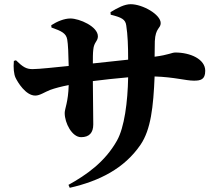

<svg xmlns="http://www.w3.org/2000/svg" viewBox="-20 -827 1040 914"><path d="M46 -537C43 -504 46 -474 54 -457C64 -436 102 -372 148 -372C170 -372 193 -389 219 -399C241 -407 271 -415 307 -422C305 -341 288 -310 288 -289C288 -241 323 -174 366 -174C405 -174 424 -195 424 -235L422 -441C469 -447 532 -454 590 -459C588 -341 572 -220 537 -158C480 -56 391 6 306 53L312 67C453 35 572 -25 649 -138C698 -210 710 -317 716 -463C810 -460 864 -443 903 -443C935 -443 957 -448 957 -490C957 -546 885 -577 815 -577C797 -577 785 -566 716 -557L717 -631C720 -695 745 -691 745 -717C745 -758 659 -807 602 -807C573 -807 540 -790 506 -769L507 -757C559 -744 577 -735 581 -706C588 -660 590 -609 590 -543L422 -525C422 -550 422 -574 424 -590C427 -627 446 -630 446 -654C446 -701 358 -739 315 -739C286 -739 252 -725 224 -707L225 -696C274 -679 295 -668 300 -639C304 -617 306 -570 307 -513C246 -507 166 -498 135 -498C105 -498 89 -508 56 -540Z"/></svg>

Font: Noto Serif SC Black
Style: Regular
Weight: 900
Designer: Ryoko NISHIZUKA 西塚涼子 (kana & ideographs); Frank Grießhammer (Latin, Greek & Cyrillic); Wenlong ZHANG 张文龙 (bopomofo); San
Foundry: Adobe
Version: Version 2.001;hotconv 1.1.0;makeotfexe 2.6.0